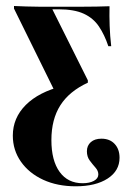

<svg xmlns="http://www.w3.org/2000/svg" viewBox="-20 -438 425 650"><path d="M236.3 192.7Q174.2 192.7 126.2 170.6Q78.2 148.4 50.8 109.3Q23.4 70.2 23.4 21Q23.4 -38.7 67.3 -82.7Q111.3 -126.6 191.9 -146.8L166.9 -125.8L27.4 -408.9V-417.7Q47.6 -416.9 68.5 -416.1Q89.5 -415.3 110.9 -415.3Q132.3 -415.3 154.8 -415.3H178.2H262.1Q283.9 -415.3 306.9 -415.7Q329.8 -416.1 350.8 -416.9Q350 -384.7 351.2 -350.8Q352.4 -316.9 356.5 -281.5H346.8Q333.9 -320.2 314.9 -348.4Q296 -376.6 263.7 -391.5Q231.5 -406.5 178.2 -406.5H157.3L277.4 -166.1V-158.1Q214.5 -129 184.3 -81.5Q154 -33.9 154 36.3Q154 105.6 181.9 144Q209.7 182.3 259.7 182.3Q283.1 182.3 298 174.2Q312.9 166.1 312.9 152.4Q312.9 140.3 303.2 129.4Q293.5 118.5 283.9 105.6Q274.2 92.7 274.2 74.2Q274.2 54.8 287.5 43.1Q300.8 31.5 323.4 31.5Q351.6 31.5 368.1 49.2Q384.7 66.9 384.7 96Q384.7 140.3 344.4 166.5Q304 192.7 236.3 192.7Z"/></svg>

Font: Playfair 144pt SemiCondensed ExtraBold
Style: Regular
Weight: 800
Width: 4
Designer: Claus Eggers Sørensen
Foundry: Claus Eggers Sørensen
Version: Version 2.203